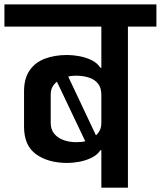

<svg xmlns="http://www.w3.org/2000/svg" viewBox="-31 -861 737 881"><path d="M556 0H434V-171.7H430Q415 -149.7 388.8 -137Q362.7 -124.3 333 -118.8Q303.3 -113.3 278 -113.3Q190.3 -113.3 134.8 -153Q79.3 -192.7 79.3 -279.7V-441.7Q79.3 -500.7 104.7 -537.7Q130 -574.7 175 -591.7Q220 -608.7 278 -608.7Q303.3 -608.7 333 -603.2Q362.7 -597.7 388.8 -585.2Q415 -572.7 430 -549.7H434V-739H-10.7V-840.7H686.7V-739H556ZM201.7 -297.3Q201.7 -267.1 217.7 -247.5Q233.7 -228 260.5 -218.3Q287.3 -208.7 317.7 -208.7Q329.2 -208.7 339.6 -209.5Q350 -210.3 360.3 -212.7L230.3 -486Q217 -476 209.3 -461.5Q201.7 -447 201.7 -426ZM409.3 -240Q420.7 -250 427.3 -263.9Q434 -277.7 434 -297.3V-425.8Q434 -458.3 418.8 -477.3Q403.7 -496.3 377.2 -505Q350.7 -513.7 317.7 -513.7Q309 -513.7 299.8 -512.8Q290.7 -512 282 -509.7Z"/></svg>

Font: Matangi Light
Style: Regular
Weight: 300
Designer: Prashant Pant
Foundry: The Graphic Ant
Version: Version 3.002